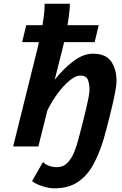

<svg xmlns="http://www.w3.org/2000/svg" viewBox="-20 -794 662 1041"><path d="M222.2 -773.9H358.9Q358.9 -747.1 353.3 -705.6Q347.7 -664.1 338.9 -618.9Q330.1 -573.7 320.3 -534.7L276.4 -361.3Q323.2 -420.9 377.4 -461.9Q431.6 -502.9 483.4 -502.9Q554.2 -502.9 583 -460.4Q611.8 -418 611.8 -354Q611.8 -337.4 606.4 -306.2Q601.1 -274.9 592.5 -237.3Q584 -199.7 574.5 -161.9Q564.9 -124 556.6 -93Q548.3 -62 543.5 -44.9Q519.5 36.6 486.1 97.9Q452.6 159.2 401.6 193.1Q350.6 227.1 273.9 227.1Q251.5 227.1 226.6 220.5Q201.7 213.9 181.9 204.8Q162.1 195.8 153.8 188L212.9 84.5Q242.2 112.3 288.6 112.3Q322.8 112.3 345.5 89.1Q368.2 65.9 382.6 29.8Q397 -6.3 406.7 -44.9Q410.2 -58.1 417 -84.7Q423.8 -111.3 432.1 -143.8Q440.4 -176.3 448 -208.5Q455.6 -240.7 460.4 -266.8Q465.3 -293 465.3 -305.2Q465.3 -340.8 456.1 -362.5Q446.8 -384.3 415 -384.3Q389.6 -384.3 356.7 -356.9Q323.7 -329.6 292 -286.4Q260.3 -243.2 236.8 -195.3L188 0H51.3L184.1 -534.7Q192.9 -570.8 201.7 -612.5Q210.4 -654.3 216.3 -696.3Q222.2 -738.3 222.2 -773.9ZM100.1 -565.4 122.1 -657.2H515.1L493.2 -565.4Z"/></svg>

Font: Andika
Style: Bold Italic
Weight: 700
Italic angle: -14°
Designer: Victor Gaultney, Annie Olsen, Julie Remington, Don Collingsworth, Eric Hays, Becca Hirsbrunner
Foundry: SIL International
Version: Version 6.101